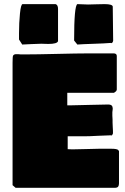

<svg xmlns="http://www.w3.org/2000/svg" viewBox="-20 -935 609 932"><path d="M72.3 -743.2V-773.4Q72.3 -823.7 76.9 -869.4Q81.5 -915 89.8 -915H250Q261.7 -911.1 261.7 -891.6V-735.4Q257.8 -721.7 214.8 -721.7Q208 -721.7 196.3 -722.2Q184.6 -722.7 180.7 -722.7Q163.1 -722.7 130.9 -720.9Q98.6 -719.2 87.9 -718.8Q80.1 -731.9 72.3 -743.2ZM339.8 -741.2Q339.8 -906.7 355.5 -915Q390.6 -913.1 407.2 -913.1Q419.9 -913.1 445.3 -914.1Q470.7 -915 487.3 -915Q525.4 -915 527.3 -903.3Q529.3 -792 529.3 -737.3Q526.9 -725.6 519.5 -725.6Q517.6 -725.6 517.6 -726.6Q488.3 -724.1 434.1 -722.4Q379.9 -720.7 355.5 -718.8L339.8 -738.3ZM41 -630.9Q41 -660.2 43.5 -665Q47.9 -671.9 57.6 -671.9H69.3Q77.1 -671.9 80.1 -670.9H105.5Q154.8 -670.9 254.6 -673.3Q354.5 -675.8 404.3 -675.8H534.2Q546.9 -674.3 546.9 -663.1V-500Q546.4 -497.1 545.2 -494.9Q543.9 -492.7 543.2 -491.9Q542.5 -491.2 538.6 -488.5Q534.7 -485.8 533.2 -484.4H306.6V-423.8H328.1Q356.4 -423.8 414.6 -425.8Q472.7 -427.7 503.9 -427.7Q517.6 -427.7 522.5 -422.4Q527.3 -417 527.3 -407.2Q527.3 -404.8 526.4 -398.9Q525.4 -393.1 525.4 -390.6V-372.1Q525.4 -370.1 525.9 -364Q526.4 -357.9 526.4 -353.5V-339.8Q526.4 -329.1 527.3 -318.4Q528.3 -307.6 528.3 -299.8V-287.1Q525.9 -281.2 524.4 -279.3Q522.9 -277.3 519.5 -277.3V-278.3Q501.5 -278.3 457.3 -275.9Q413.1 -273.4 386.7 -273.4H308.6V-210.9Q312.5 -210.9 320.3 -210.4Q328.1 -210 332 -210Q354 -210 397 -211.4Q439.9 -212.9 459 -212.9H521.5Q546.9 -212.9 553.7 -207Q556.2 -204.1 557.6 -201.2V-44.9Q557.6 -34.7 553.7 -29.3Q549.8 -23.9 539.1 -23.4H55.7L41 -36.1Z"/></svg>

Font: Bowlby One SC
Style: Regular
Weight: 400
Width: 1
Version: Version 1.2